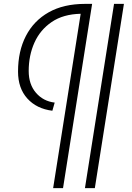

<svg xmlns="http://www.w3.org/2000/svg" viewBox="-20 -760 681 990"><path d="M418 210 568 -740H619L469 210ZM262 -231 250 -189Q169 -199 121 -252Q73 -305 73 -391Q73 -496 113.5 -574.5Q154 -653 231 -696.5Q308 -740 419 -740H455L305 210H254L396 -689Q306 -687 246.5 -646.5Q187 -606 157.5 -540Q128 -474 128 -394Q128 -325 165.5 -281.5Q203 -238 262 -231Z"/></svg>

Font: Georama Expanded Light
Style: Italic
Weight: 300
Width: 7
Italic angle: -9°
Designer: Jean-Baptiste Levee
Foundry: Production Type
Version: Version 1.000